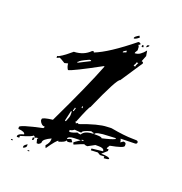

<svg xmlns="http://www.w3.org/2000/svg" viewBox="-133 -824 924 977"><g transform="rotate(20 328.5 -336.0)"><path d="M434.6 -685.5 433.6 -689.5Q434.6 -696.3 457 -709L461.9 -700.2Q444.3 -685.5 434.6 -685.5ZM204.1 -7.8Q200.2 -14.6 198.2 -21.5Q215.8 -41 215.8 -57.6V-64.5Q174.8 -45.9 174.8 -30.3V-29.3Q174.8 -22.5 162.1 -15.6H152.3L146.5 -38.1Q151.4 -39.1 151.4 -43Q141.6 -43 132.8 -38.1Q132.8 -46.9 123 -46.9Q123 -40 59.6 -21.5V-11.7H45.9V-16.6Q45.9 -28.3 77.1 -36.1Q77.1 -49.8 40 -52.7L39.1 -62.5Q39.1 -74.2 158.2 -99.6L163.1 -108.4Q143.6 -108.4 133.8 -130.9V-139.6Q133.8 -149.4 189.5 -156.2Q296.9 -379.9 343.8 -501H338.9Q199.2 -424.8 174.8 -419.9Q165 -433.6 164.1 -452.1L145.5 -447.3Q118.2 -464.8 112.3 -464.8Q103.5 -459 98.6 -459V-468.8Q113.3 -468.8 170.9 -517.6Q224.6 -519.5 257.8 -553.7H267.6V-548.8Q339.8 -577.1 462.9 -676.8H466.8Q476.6 -675.8 476.6 -668L467.8 -663.1L472.7 -654.3L473.6 -635.7L464.8 -621.1V-616.2L469.7 -617.2Q493.2 -618.2 519.5 -651.4Q519.5 -647.5 524.4 -623L511.7 -590.8Q521.5 -589.8 521.5 -582L442.4 -462.9Q425.8 -461.9 346.7 -282.2Q340.8 -282.2 303.7 -188.5Q299.8 -187.5 299.8 -184.6H301.8Q303.7 -183.6 304.7 -178.7L313.5 -183.6Q318.4 -183.6 318.4 -179.7Q414.1 -215.8 460.9 -216.8L484.4 -217.8Q559.6 -204.1 603.5 -204.1Q614.3 -204.1 623.5 -203.6Q632.8 -203.1 633.8 -195.3Q633.8 -186.5 624 -185.5L545.9 -183.6Q550.8 -174.8 550.8 -165L564.5 -174.8Q578.1 -174.8 579.1 -166V-156.2Q579.1 -144.5 505.9 -130.9L497.1 -116.2V-111.3L506.8 -112.3V-102.5L479.5 -78.1Q526.4 -77.1 526.4 -66.4Q521.5 -61.5 499 -60.5V-70.3L475.6 -69.3L460.9 -78.1L423.8 -76.2V-85.9Q428.7 -85.9 484.4 -92.8L483.4 -97.7Q480.5 -109.4 454.1 -109.4H436.5L400.4 -89.8H396.5Q388.7 -89.8 381.8 -93.8Q377.9 -93.8 331.1 -73.2L326.2 -82Q326.2 -85.9 358.4 -106.4L325.2 -105.5Q291 -104.5 289.1 -89.8H293.9Q301.8 -94.7 311.5 -95.7L321.3 -82Q310.5 -76.2 298.8 -76.2L289.1 -81.1V-80.1Q289.1 -71.3 252.9 -60.5V-65.4Q243.2 -64.5 204.1 -7.8ZM509.8 -665 508.8 -668.9Q509.8 -678.7 517.6 -678.7H522.5Q522.5 -672.9 509.8 -665ZM495.1 -659.2H486.3V-668.9H495.1ZM409.2 -600.6Q418 -605.5 422.9 -605.5V-615.2Q405.3 -607.4 405.3 -601.6V-600.6ZM490.2 -552.7Q490.2 -560.5 499 -576.2H489.3Q489.3 -568.4 480.5 -556.6ZM210 -472.7 269.5 -502.9 268.6 -506.8H259.8Q210 -484.4 210 -477.5Q205.1 -477.5 205.1 -472.7ZM310.5 -262.7V-271.5H305.7V-262.7ZM274.4 -233.4Q274.4 -238.3 278.3 -248V-252H273.4Q273.4 -247.1 269.5 -238.3V-233.4ZM253.9 -171.9Q265.6 -199.2 265.6 -209V-228.5H260.7Q260.7 -225.6 249 -176.8V-171.9ZM454.1 -152.3Q502.9 -163.1 522.5 -172.9V-177.7L485.4 -175.8Q412.1 -173.8 412.1 -159.2H425.8Q453.1 -159.2 454.1 -152.3ZM292 -127Q306.6 -127.9 329.1 -137.7Q336.9 -133.8 347.7 -133.8Q360.4 -158.2 407.2 -159.2V-164.1Q402.3 -164.1 392.6 -168Q347.7 -156.2 347.7 -144.5V-143.6L310.5 -146.5Q298.8 -136.7 287.1 -136.7L288.1 -127ZM362.3 -106.4 372.1 -107.4V-111.3H362.3ZM124 -23.4V-37.1L132.8 -38.1V-31.2Q132.8 -24.4 124 -23.4ZM32.2 12.7H23.4V7.8H32.2ZM98.6 28.3H93.8V22.5Q93.8 15.6 111.3 4.9V14.6Q111.3 21.5 98.6 28.3ZM122.1 37.1V32.2H130.9V36.1Z"/></g></svg>

Font: Blackcraft
Style: Regular
Weight: 400
Designer: GGBotNet
Foundry: GGBotNet
Version: 1.00